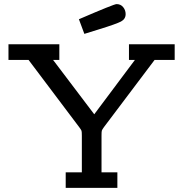

<svg xmlns="http://www.w3.org/2000/svg" viewBox="-20 -909 887 929"><path d="M21 -619.1V-694.8H267.1V-619.1H236.8L436 -356L632.8 -619.1H604V-694.8H825.2V-619.1H728L482.9 -293.9Q474.1 -281.7 472.7 -276.9Q471.2 -272 471.2 -252.9V-75.2H547.9V0H297.9V-75.2H376V-252Q376 -271 374.5 -275.9Q373 -280.8 363.8 -293L118.2 -619.1ZM361.8 -815.9Q531.7 -889.2 543.9 -889.2Q564 -889.2 575.9 -874.5Q587.9 -859.9 587.9 -840.8Q587.9 -816.9 565.4 -804.9Q543 -793 459 -767.1Q415 -753.9 388.2 -745.1Z"/></svg>

Font: CMU Concrete
Style: Bold
Weight: 700
Version: Version 0.7.0